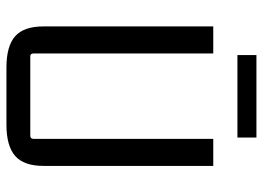

<svg xmlns="http://www.w3.org/2000/svg" viewBox="-130 -679 816 596"><g transform="rotate(90 278.0 -381.0)"><path d="M407 -769V-710H151V-769ZM367 7H190Q123 7 92.5 -20Q62 -47 62 -108V-635H146V-77Q146 -67 155 -67H401Q411 -67 411 -77V-635H495V-108Q495 -47 464 -20Q433 7 367 7Z"/></g></svg>

Font: Gemunu Libre
Style: Regular
Weight: 400
Designer: Puspanada Ekanayake, Sola Matas, Pathum Egodawatta, Kosala Senevirathne
Foundry: mooniak
Version: Version 1.100